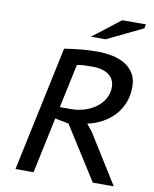

<svg xmlns="http://www.w3.org/2000/svg" viewBox="-93 -922 796 991"><g transform="rotate(10 305.5 -426.0)"><path d="M57.1 0ZM196.3 -655.3Q239.3 -662.1 282.5 -666.3Q325.7 -670.4 368.7 -670.4Q410.6 -670.4 448.7 -662.4Q486.8 -654.3 515.4 -636.7Q543.9 -619.1 560.8 -590.8Q577.6 -562.5 577.6 -522Q577.6 -477.1 563 -439.5Q548.3 -401.9 522 -372.8Q495.6 -343.8 459.7 -324Q423.8 -304.2 381.3 -294.9L410.6 -258.8L572.3 0H462.4L285.6 -278.8L213.9 -292.5L151.9 0H57.1ZM354.5 -589.4Q328.6 -589.4 309.6 -588.4Q290.5 -587.4 275.9 -583.5L227.1 -354.5H285.2Q324.2 -354.5 358.4 -365.7Q392.6 -377 418.2 -396.5Q443.8 -416 458.7 -442.9Q473.6 -469.7 473.6 -501Q473.6 -542.5 443.6 -565.9Q413.6 -589.4 354.5 -589.4ZM466.3 -852.1H590.8L585.9 -830.6L398.9 -740.2H322.3Z"/></g></svg>

Font: PT Astra Sans
Style: Italic
Weight: 400
Italic angle: -16°
Designer: A.Korolkova, I. Chaeva
Foundry: ParaType Ltd
Version: Version 1.001; ttfautohint (v1.6)